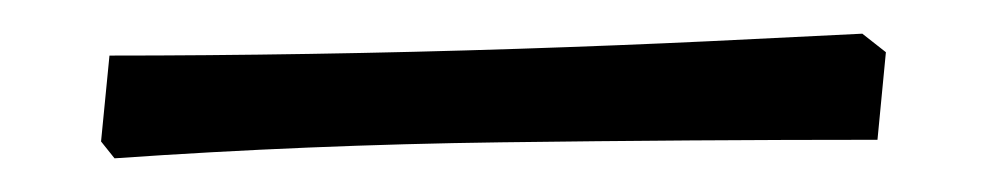

<svg xmlns="http://www.w3.org/2000/svg" viewBox="-20 17 586 114"><path d="M48 111 40 101 45 50Q102 50 164 49Q226 48 287 46Q348 44 400.5 41.5Q453 39 492 37L506 48L501 100Q392 100 277.5 101.5Q163 103 48 111Z"/></svg>

Font: Labrada Medium
Style: Regular
Weight: 500
Designer: Mercedes Jáuregui
Foundry: Omnibus-Type Team
Version: Version 1.000; ttfautohint (v1.8.4.7-5d5b)